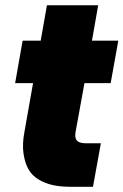

<svg xmlns="http://www.w3.org/2000/svg" viewBox="-20 -717 474 737"><path d="M74.2 -212.9 106.9 -397.9H38.1L66.9 -561H136.2L160.2 -696.8H356.9L333 -561H434.1L404.8 -397.9H304.2L270 -210Q266.1 -187.5 275.4 -177.2Q284.7 -167 310.1 -167H367.2L336.9 0H251Q212.4 0 182.4 -6.6Q152.3 -13.2 127.2 -28.6Q102.1 -43.9 88.6 -68.4Q75.2 -92.8 70.1 -128.7Q64.9 -164.6 74.2 -212.9Z"/></svg>

Font: Poppins ExtraBold
Style: Italic
Weight: 800
Italic angle: -10°
Designer: Ninad Kale (Devanagari), Jonny Pinhorn (Latin)
Foundry: Indian Type Foundry
Version: Version 3.200;PS 1.000;hotconv 16.6.54;makeotf.lib2.5.65590